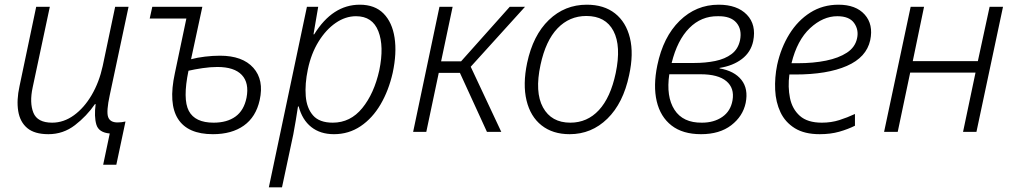

<svg xmlns="http://www.w3.org/2000/svg" viewBox="-20 -561 4314 817"><path d="M419 140 447 7Q400 3 390 -31Q380 -65 387 -118H384Q349 -67 299 -28.5Q249 10 186 10Q127 10 96 -16Q65 -42 57.5 -88.5Q50 -135 63 -194L134 -532H192L119 -189Q105 -124 122 -81.5Q139 -39 202 -39Q251 -39 294.5 -70.5Q338 -102 370 -156.5Q402 -211 417 -280L470 -532H527L447 -156Q432 -87 440 -63.5Q448 -40 480 -40Q498 -40 514 -44L475 140Z M886 10Q779 10 737.5 -55Q696 -120 724 -249L773 -482H617L628 -532H841L793 -309Q819 -316 852 -320Q885 -324 916 -324Q1012 -324 1058 -272.5Q1104 -221 1085 -135Q1069 -63 1017.5 -26.5Q966 10 886 10ZM905 -276Q875 -276 841.5 -271Q808 -266 782 -260Q757 -139 783.5 -89Q810 -39 889 -39Q946 -39 982 -65Q1018 -91 1029 -145Q1041 -208 1009 -242Q977 -276 905 -276Z M1124 236 1286 -532H1334L1314 -415H1317Q1395 -541 1511 -541Q1575 -541 1612 -503.5Q1649 -466 1659 -400.5Q1669 -335 1651 -251Q1634 -176 1599.5 -117Q1565 -58 1514.5 -24Q1464 10 1401 10Q1343 10 1304.5 -20.5Q1266 -51 1251 -108H1248Q1244 -82 1238.5 -48Q1233 -14 1228 11L1180 236ZM1396 -39Q1471 -39 1521.5 -101Q1572 -163 1594 -262Q1615 -364 1590 -428Q1565 -492 1495 -492Q1450 -492 1408.5 -463.5Q1367 -435 1335.5 -384Q1304 -333 1290 -266Q1277 -204 1281 -152.5Q1285 -101 1312 -70Q1339 -39 1396 -39Z M1738 0 1850 -532H1906L1857 -300H1942L2149 -532H2214L1983 -277L2113 0H2052L1937 -251H1847L1794 0Z M2404 10Q2332 10 2284.5 -27.5Q2237 -65 2220.5 -133.5Q2204 -202 2223 -293Q2248 -411 2315.5 -476Q2383 -541 2477 -541Q2550 -541 2597 -504Q2644 -467 2660.5 -399.5Q2677 -332 2657 -241Q2632 -122 2564.5 -56Q2497 10 2404 10ZM2407 -39Q2479 -39 2528.5 -92.5Q2578 -146 2600 -250Q2624 -365 2590.5 -429Q2557 -493 2475 -493Q2403 -493 2352.5 -440.5Q2302 -388 2280 -285Q2255 -169 2290.5 -104Q2326 -39 2407 -39Z M2963 10Q2885 10 2837.5 -27Q2790 -64 2774.5 -130Q2759 -196 2777 -283Q2802 -404 2872 -472.5Q2942 -541 3038 -541Q3117 -541 3158 -498.5Q3199 -456 3185 -386Q3175 -339 3137 -310Q3099 -281 3042 -272V-270Q3105 -259 3135 -221Q3165 -183 3153 -123Q3141 -66 3091.5 -28Q3042 10 2963 10ZM3035 -492Q2964 -493 2913 -441.5Q2862 -390 2838 -293H2933Q2982 -293 3023.5 -301.5Q3065 -310 3093 -331Q3121 -352 3129 -390Q3138 -436 3113.5 -464.5Q3089 -493 3035 -492ZM2967 -39Q3018 -39 3053.5 -63.5Q3089 -88 3097 -134Q3106 -186 3071 -215.5Q3036 -245 2961 -245H2828Q2814 -150 2850 -94Q2886 -38 2967 -39Z M3468 10Q3403 10 3362 -15.5Q3321 -41 3301 -83.5Q3281 -126 3278.5 -178.5Q3276 -231 3287 -285Q3303 -358 3339 -416Q3375 -474 3428 -507.5Q3481 -541 3548 -541Q3622 -541 3659.5 -499Q3697 -457 3683 -390Q3667 -317 3583.5 -280.5Q3500 -244 3364 -244H3339Q3332 -191 3341.5 -144Q3351 -97 3383.5 -68Q3416 -39 3477 -39Q3517 -39 3551.5 -50Q3586 -61 3618 -76V-26Q3588 -11 3551 -0.5Q3514 10 3468 10ZM3543 -492Q3482 -492 3427 -441Q3372 -390 3348 -292H3375Q3441 -292 3495 -303Q3549 -314 3584 -337Q3619 -360 3627 -398Q3635 -434 3614.5 -463Q3594 -492 3543 -492Z M3742 0 3855 -532H3912L3864 -301H4141L4191 -532H4248L4135 0H4078L4131 -252H3853L3800 0Z"/></svg>

Font: Noto Sans Light
Style: Italic
Weight: 300
Italic angle: -12°
Designer: Monotype Design Team
Foundry: Monotype Imaging Inc.
Version: Version 2.013; ttfautohint (v1.8.4.7-5d5b)